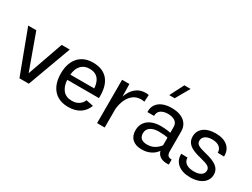

<svg xmlns="http://www.w3.org/2000/svg" viewBox="-59 -1364 2565 1957"><g transform="rotate(30 1223.0 -386.0)"><path d="M397 -510 249.8 -91.3 98.4 -510H2.9L194.3 0H304.9L491.9 -510Z M624.3 -230.2H997.1Q999.8 -290.3 989 -341.9Q978.3 -393.6 951 -432.3Q923.8 -470.9 877.9 -492.7Q832 -514.4 764.9 -514.4Q692.6 -514.4 641.1 -483Q589.6 -451.7 562.1 -393.6Q534.7 -335.4 534.7 -254.9Q534.7 -174.8 561.6 -116.5Q588.6 -58.1 640.7 -26.4Q692.9 5.4 768.3 5.4Q851.1 5.4 905.6 -30.5Q960.2 -66.4 983.4 -131.1L898.2 -148.2Q884.8 -112.5 852.2 -90.2Q819.6 -67.9 770.8 -67.9Q700 -67.9 663.6 -113Q627.2 -158.2 624.3 -230.2ZM625.5 -291.7Q629.9 -361.3 667.1 -401.7Q704.3 -442.1 765.6 -442.1Q813 -442.1 842.8 -423.6Q872.6 -405 887.8 -371.3Q903.1 -337.6 906.2 -291.7Z M1108.2 -510V0H1197.8V-326.9L1194.1 -510ZM1416 -429.4 1420.9 -511.2Q1413.1 -512.9 1404.3 -514Q1395.5 -515.1 1386.5 -515.1Q1331.1 -515.1 1292 -491.2Q1252.9 -467.3 1227.5 -426.8Q1202.1 -386.2 1188.5 -336.3Q1174.8 -286.4 1170.4 -234.4L1197.8 -219.2Q1203.4 -276.6 1224.7 -325.6Q1246.1 -374.5 1284.4 -404.4Q1322.8 -434.3 1377.9 -434.3Q1401.4 -434.3 1416 -429.4Z M1692.6 -514.6Q1631.3 -514.6 1586.5 -496Q1541.7 -477.3 1517.9 -441.7Q1494.1 -406 1495.8 -354H1574.2Q1574.2 -400.6 1606.3 -422.1Q1638.4 -443.6 1689.2 -443.6Q1740.2 -443.6 1772 -421.9Q1803.7 -400.1 1803.7 -354V-123Q1803.7 -75.2 1822.6 -46.8Q1841.6 -18.3 1875.1 -7Q1908.7 4.4 1952.6 0.2L1952.4 -58.3Q1918.2 -58.3 1905.8 -75Q1893.3 -91.6 1893.3 -123.5V-354Q1893.3 -404.8 1868.9 -440.7Q1844.5 -476.6 1799.6 -495.6Q1754.6 -514.6 1692.6 -514.6ZM1842.3 -138.7 1810.3 -148.7Q1803.7 -139.6 1791.5 -125.6Q1779.3 -111.6 1760.7 -97.7Q1742.2 -83.7 1717 -74.2Q1691.9 -64.7 1659.4 -64.7Q1608.9 -64.7 1586.4 -85.9Q1564 -107.2 1564 -144.8Q1564 -190.4 1599.9 -215.5Q1635.7 -240.5 1698.2 -240.5Q1732.4 -240.5 1759.6 -237.9Q1786.9 -235.4 1812.7 -228.3L1841.1 -278.6Q1805.4 -288.6 1767.8 -294.1Q1730.2 -299.6 1686.5 -299.6Q1628.7 -299.6 1582.6 -280.9Q1536.6 -262.2 1509.9 -225.1Q1483.2 -188 1483.2 -132.6Q1483.2 -67.6 1522.6 -31.1Q1562 5.4 1632.1 5.4Q1680.7 5.4 1716.4 -8.1Q1752.2 -21.5 1777.1 -43.3Q1802 -65.2 1817.9 -90.3Q1833.7 -115.5 1842.3 -138.7ZM1685.8 -778.3 1602.3 -615H1666.3L1759.5 -778.3Z M2208.7 -514.6Q2121.3 -514.6 2070.3 -475.3Q2019.3 -436 2019.3 -368.7Q2019.3 -312 2061 -277.1Q2102.8 -242.2 2200.2 -219.7Q2266.6 -204.3 2293.6 -187.7Q2320.6 -171.1 2320.6 -141.8Q2320.6 -106.4 2290.5 -86.3Q2260.5 -66.2 2207.5 -66.2Q2148.2 -66.2 2115.1 -90.1Q2082 -114 2082 -156.5L2007.8 -158.7Q2004.4 -83.7 2057.6 -39.4Q2110.8 4.9 2204.8 4.9Q2264.6 4.9 2309 -13.2Q2353.3 -31.2 2377.7 -64Q2402.1 -96.7 2402.1 -140.6Q2402.1 -195.3 2358.9 -230.2Q2315.7 -265.1 2216.8 -288.1Q2151.6 -303.5 2126 -319.8Q2100.3 -336.2 2100.3 -365.7Q2100.3 -401.9 2129.8 -422.5Q2159.2 -443.1 2209.5 -443.1Q2263.7 -443.1 2294.1 -419.4Q2324.5 -395.8 2324.5 -353.3L2398.9 -351.6Q2401.9 -428 2351.3 -471.3Q2300.8 -514.6 2208.7 -514.6Z"/></g></svg>

Font: Estedad-FD-VF Thin
Style: Regular
Weight: 100
Designer: Amin Abedi
Version: Version 5.0